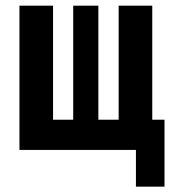

<svg xmlns="http://www.w3.org/2000/svg" viewBox="-20 -538 626 689"><path d="M49.8 0H467.8V131.8H570.3V-108.4H526.4V-517.6H405.8V-108.4H333V-517.6H242.7V-108.4H170.4V-517.6H49.8Z"/></svg>

Font: Cascadia Mono SemiBold
Style: Regular
Weight: 600
Monospace: yes
Designer: Aaron Bell
Foundry: Saja Typeworks
Version: Version 2404.023